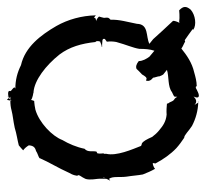

<svg xmlns="http://www.w3.org/2000/svg" viewBox="-41 -598 655 613"><g transform="rotate(-90 286.5 -291.5)"><path d="M16 -267C18 -268 20 -270 22 -271C31 -259 26 -238 29 -215C32 -197 33 -179 36 -163C41 -150 47 -136 54 -124C56 -126 61 -129 65 -130C74 -133 73 -131 71 -123C84 -98 101 -74 120 -56C130 -47 141 -39 153 -31C162 -31 175 -16 191 -6C214 6 239 13 266 14C264 13 261 6 258 2C267.9 11.9 277.6 6.4 285 -1C279 11 279.6 22.1 301 12C302 11 303 10 304 10C304 11 305 11 305 11C304 10 318 1 318 10L319 9C333 9 348 5 362 1C393 -6 417 -23 438 -40C444 -35 454 -32 460 -28C463 -28 461 -29 465 -29C477 -21 489 -12 500 -4C499 -4 499 -3 498 -2C513 9 545 5 562 -10C574 -24 574 -34 560 -47C554 -46 542 -46 535 -46L524 -47C523 -47 521 -46 520 -46C523 -51 528 -64 526 -67C507 -87 484 -112 468 -130L453 -142C476 -154 516 -143 517 -182C523 -213 531 -238 530 -266C537.2 -273.2 537.4 -272.1 536 -287C537 -292 539 -299 540 -302C541 -304 530 -312 525 -312C527 -312 532 -313 534 -314C538 -316 532 -322 542 -315C542 -315 543 -314 543 -313L544 -314C543 -358 531 -402 510 -439C481 -489 443 -539 385 -552C361 -564 337 -570 310 -570C315 -572 317 -573 303 -584C303 -585 302 -586 302 -586C303 -588 305 -594 291 -593C288 -593 284 -592 282 -591C281 -591 281 -590 280 -590C281 -588 283 -586 285 -586H275L271 -582C272 -583 272 -585 272 -586C261 -586 251 -585 240 -582C225 -578 208 -577 185 -572C166 -566 144 -563 129 -559C123 -554 118 -550 113 -545C118 -542 125 -534 129 -527C128 -513 123 -507 111 -504C104 -499 94 -497 88 -493V-492C75 -462 57 -434 41 -398C39 -394 34 -387 32 -374C32 -372 33 -369 34 -368C32 -362 27 -357 24 -350C19 -343 19 -328 22 -307C23 -298 22 -288 22 -279C20 -274 17 -269 16 -267ZM24 -283C24 -285 25 -286 25 -288C26 -289 27 -289 27 -290C27 -289 26 -287 24 -283ZM102 -280V-287L103 -288V-289L104 -290C103 -290 103 -293 103 -293C102 -301 103 -301 103 -305C104 -306 104 -307 103 -308L109 -311C112 -323 106 -339 118 -349C123 -374 134 -400 146 -420C158 -452 201 -494 243 -506C252 -508 260 -509 270 -510C269 -509 270 -509 270 -509C271 -510 273 -515 274 -520C278 -515 299 -512 299 -512C299 -512 298 -512 297 -511H298L299 -512C337 -509 384 -473 419 -429C443 -397 454 -360 459 -313L460 -314C461 -314 464 -304 459 -298V-299C458 -298 447 -294 443 -294V-293C447 -293 458 -293 463 -292C469 -292 471 -286 467 -283C466 -282 461 -279 460 -278V-277C461 -268 461 -259 459 -248C450 -215 440 -194 437 -174C437 -158 436 -140 431 -126L412 -142C406 -150 398 -163 398 -176C388 -184 380 -186 373 -183C369 -179 364 -173 357 -167C354 -166 350 -152 342 -151C339 -151 338 -153 336 -153C333 -145 335 -138 345 -130C345 -126 348 -119 349 -114V-111C350 -107 353 -101 355 -98L370 -86C348 -79 317 -84 299 -70C294 -68 289 -65 285 -63C284 -60 284 -56 284 -53C282 -57 279 -61 275 -63C268 -68 269 -75 263 -82C263 -83 262 -85 262 -86C253 -87 238 -88 227 -87C205 -89 191 -99 178 -110C170 -116 162 -125 156 -133C148 -151 142 -162 135 -166C132 -167 129 -167 127 -169C116 -197 94 -247 102 -280ZM266 14H269V13C268 13 267 13 266 14ZM272 -586C272 -588 273 -590 273 -591C274 -598 274 -598 279 -592C279 -592 280 -591 280 -590C279 -590 279 -589 278 -589L275 -586ZM281 -591C283 -592 285 -594 288 -596C287 -595 285 -593 282 -591ZM288 -596 289 -597ZM290 -598C290 -599 291 -599 290 -598ZM344 -149C345 -149 346 -148 346 -148C346 -148 345 -148 344 -149Z"/></g></svg>

Font: Charger Mayhem
Style: Regular
Weight: 400
Designer: Jasper
Foundry: Cannot Into Space Fonts
Version: Version 0.98